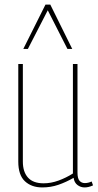

<svg xmlns="http://www.w3.org/2000/svg" viewBox="-20 -810 429 840"><path d="M165 10Q118 10 89 -17Q60 -44 60 -103V-530H80V-103Q80 -58 102.5 -33Q125 -8 171 -8Q203 -8 236 -20Q269 -32 299 -51V-530H319V-55Q319 -29 328 -19Q337 -9 351 -9Q366 -9 381 -16L387 1Q376 6 367 8Q358 10 350 10Q333 10 319 -0.5Q305 -11 302 -32Q269 -13 235.5 -1.5Q202 10 165 10ZM82 -596 179 -790H200L296 -596H275L189 -765L102 -596Z"/></svg>

Font: Georama SemiCondensed Thin
Style: Regular
Weight: 100
Width: 4
Designer: Jean-Baptiste Levee
Foundry: Production Type
Version: Version 1.000